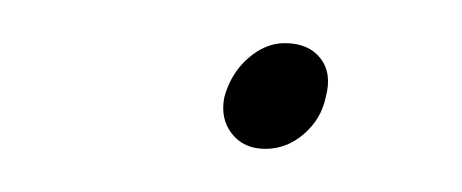

<svg xmlns="http://www.w3.org/2000/svg" viewBox="-20 -401 214 89"><path d="M103 -332Q93 -332 87.5 -339Q82 -346 84 -356Q87 -367 95 -374Q103 -381 112 -381Q123 -381 128.5 -374Q134 -367 131 -356Q129 -346 121 -339Q113 -332 103 -332Z"/></svg>

Font: Albert Sans Thin
Style: Italic
Weight: 250
Italic angle: -11.25°
Designer: Andreas Rasmussen
Foundry: a.Foundry
Version: Version 1.025